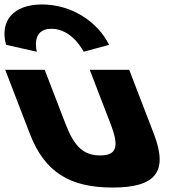

<svg xmlns="http://www.w3.org/2000/svg" viewBox="-150 -826 868 861"><path d="M50.4 -513H-126.6L-16.1 -226C50.2 -54 162.8 15 354.8 15C546.8 15 606.2 -54 539.9 -226L429.4 -513H252.4L346.4 -269C385.3 -168 373.3 -129 299.3 -129C225.3 -129 183.3 -168 144.4 -269ZM15.2 -594C15.2 -594 -13.5 -697 80.5 -697C174.5 -697 225.2 -594 225.2 -594L339.2 -625C286 -732 167.5 -806 38.5 -806C-90.5 -806 -152 -732 -122.8 -625Z"/></svg>

Font: Hussar
Style: BdOpOblFour
Weight: 700
Foundry: Cannot Into Space Fonts
Version: Version 2.00